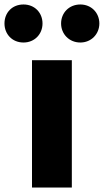

<svg xmlns="http://www.w3.org/2000/svg" viewBox="-71 -838 464 858"><path d="M72 0H250V-569H72ZM34 -648C84 -648 119 -686 119 -733C119 -781 84 -818 34 -818C-17 -818 -51 -781 -51 -733C-51 -686 -17 -648 34 -648ZM288 -648C337 -648 373 -686 373 -733C373 -781 337 -818 288 -818C238 -818 202 -781 202 -733C202 -686 238 -648 288 -648Z"/></svg>

Font: Noto Sans CJK HK Black
Style: Regular
Weight: 900
Designer: Ryoko NISHIZUKA 西塚涼子 (kana, bopomofo & ideographs); Paul D. Hunt (Latin, Greek & Cyrillic); Sandoll Communications 산돌커뮤니
Foundry: Adobe
Version: Version 2.004;hotconv 1.0.118;makeotfexe 2.5.65603